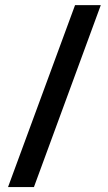

<svg xmlns="http://www.w3.org/2000/svg" viewBox="-20 -736 426 757"><path d="M11.7 1.5 275.9 -715.8H377.4L113.8 1.5Z"/></svg>

Font: Open Sans
Style: Regular
Weight: 600
Width: 3
Foundry: Ascender Corporation
Version: Version 1.000